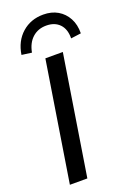

<svg xmlns="http://www.w3.org/2000/svg" viewBox="-174 -1001 736 1064"><g transform="rotate(-20 194.0 -468.5)"><path d="M44 0 156 -705H259L147 0ZM97 -760 38 -768Q50 -846 101.5 -891.5Q153 -937 227 -937Q276 -937 312 -916Q348 -895 368.5 -857Q389 -819 388 -768L328 -760Q329 -814 300.5 -844Q272 -874 222 -874Q173 -874 140 -844Q107 -814 97 -760Z"/></g></svg>

Font: Nunito Sans 12pt ExtraLight 12pt SemiBold
Style: Italic
Weight: 600
Italic angle: -9°
Version: Version 3.101;gftools[0.9.27]